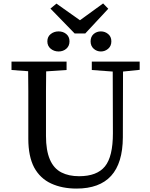

<svg xmlns="http://www.w3.org/2000/svg" viewBox="-20 -1084 876 1119"><path d="M526 -886Q544 -901 568 -901Q592 -901 610.5 -885.5Q629 -870 629 -843Q629 -816 610.5 -800Q592 -784 568 -784Q544 -784 526 -800Q508 -816 508 -843Q508 -870 526 -886ZM385 -843Q385 -816 366.5 -800Q348 -784 321.5 -784Q295 -784 275.5 -800Q256 -816 256 -843Q256 -870 275.5 -885.5Q295 -901 321.5 -901Q348 -901 366.5 -885.5Q385 -870 385 -843ZM611 -1033 477 -889H415L274 -1034L309 -1063L446 -966L581 -1064ZM426 15Q342 15 278 -14.5Q214 -44 179 -108Q145 -173 145 -275V-552Q145 -610 144 -669L47 -676V-686V-725H368V-676L249 -668Q249 -611 248 -554V-291Q248 -125 338 -79Q381 -57 441 -57Q545 -57 591.5 -114Q638 -171 638 -307L637 -667L515 -676V-725H794V-677L697 -667L696 -283Q695 -133 627.5 -59Q560 15 426 15Z"/></svg>

Font: Early Summer Mincho Screen
Style: Regular
Weight: 400
Designer: GuiWonder
Version: Version 1.002